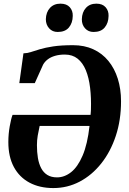

<svg xmlns="http://www.w3.org/2000/svg" viewBox="-20 -992 688 1024"><path d="M83 -548.5 105 -707.5Q125 -708 145 -714.5Q165 -721 193 -729.5Q221 -738 263.5 -744.5Q306 -751 369.5 -751Q430 -751 477.5 -729.2Q525 -707.5 558 -667.2Q591 -627 608.2 -572.2Q625.5 -517.5 625.5 -452Q625.5 -351.5 597.5 -267Q569.5 -182.5 519.8 -120Q470 -57.5 404.8 -23.2Q339.5 11 264.5 11Q191.5 11 137.5 -17.8Q83.5 -46.5 54 -101.2Q24.5 -156 24.5 -234Q24.5 -277 31.8 -318Q39 -359 47 -379.5H463Q463.5 -384 463.8 -388.5Q464 -393 464.5 -398Q465 -403 465 -407.5Q467 -470.5 460.5 -524.2Q454 -578 437.8 -617.5Q421.5 -657 394 -679Q366.5 -701 326 -701Q296.5 -701 273.5 -694.2Q250.5 -687.5 234.8 -675.5Q219 -663.5 210 -647.5L165.5 -548.5ZM457.5 -320.5H191.5Q185.5 -293.5 181.2 -268.8Q177 -244 177 -217.5Q177 -180.5 182.2 -149.2Q187.5 -118 199.8 -94.8Q212 -71.5 232.8 -58.8Q253.5 -46 284 -46Q324 -46 359.2 -73.8Q394.5 -101.5 420.5 -162Q446.5 -222.5 457.5 -320.5ZM287.5 -821.5Q259.5 -821.5 242 -841Q224.5 -860.5 224.5 -889.5Q225.5 -927 246.5 -949.8Q267.5 -972.5 302.5 -972.5Q335.5 -972.5 352.2 -953.5Q369 -934.5 368 -907Q367.5 -869.5 347.5 -845.5Q327.5 -821.5 287.5 -821.5ZM479 -821.5Q451 -821.5 433.5 -841Q416 -860.5 416.5 -889.5Q417.5 -927 438.2 -949.8Q459 -972.5 494 -972.5Q526.5 -972.5 543.2 -953.5Q560 -934.5 559 -907Q558.5 -869.5 538.5 -845.5Q518.5 -821.5 479 -821.5Z"/></svg>

Font: Merriweather 36pt ExtraBold
Style: Italic
Weight: 800
Italic angle: -7.8°
Version: Version 2.101